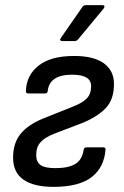

<svg xmlns="http://www.w3.org/2000/svg" viewBox="-20 -717 484 748"><path d="M188 11Q112 11 71.5 -17Q31 -45 31 -103Q31 -161 61.5 -197Q92 -233 150 -256L265 -302Q301 -316 318 -333.5Q335 -351 335 -381Q335 -404 316.5 -415Q298 -426 261 -426Q173 -426 166 -363Q165 -353 156 -353H90Q80 -353 81 -363Q83 -424 130.5 -461.5Q178 -499 269 -499Q345 -499 384.5 -470.5Q424 -442 424 -390Q424 -330 393 -297Q362 -264 306 -240L191 -196Q155 -182 138 -163Q121 -144 121 -113Q121 -86 138 -74Q155 -62 196 -62Q246 -62 273 -78Q300 -94 306 -134Q308 -143 317 -143H382Q392 -143 391 -134Q386 -65 337 -27Q288 11 188 11ZM221 -557Q217 -557 215 -560.5Q213 -564 217 -569L299 -687Q304 -697 315 -697H379Q385 -697 386.5 -693.5Q388 -690 384 -684L287 -567Q280 -557 271 -557Z"/></svg>

Font: Sofia Sans Semi Condensed Medium
Style: Italic
Weight: 500
Italic angle: -9°
Version: Version 4.100